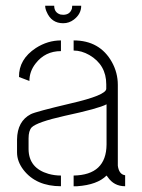

<svg xmlns="http://www.w3.org/2000/svg" viewBox="-20 -647 493 666"><path d="M136.7 -627H168Q168 -603.5 189.5 -596.7Q195.3 -595.7 199.2 -595.7Q222.7 -595.7 229.5 -617.2Q230.5 -623 230.5 -627H261.7Q261.7 -598.6 236.3 -579.1Q219.7 -566.4 199.2 -566.4Q158.2 -566.4 141.6 -606.4Q136.7 -617.2 136.7 -627ZM39.1 -118.2V-163.1Q40 -226.6 86.9 -251Q104.5 -259.8 224.6 -288.1Q347.7 -316.4 348.6 -338.9V-354.5Q348.6 -421.9 290 -456.1Q262.7 -471.7 235.4 -471.7V-506.8Q326.2 -506.8 368.2 -431.6Q388.7 -394.5 388.7 -352.5V-72.3Q392.6 -42 414.1 -39.1V-1Q375 -1 353.5 -33.2Q351.6 -36.1 349.6 -38.1Q317.4 -5.9 248 -1Q241.2 -1 235.4 -1V-38.1Q348.6 -40 349.6 -145.5V-285.2Q322.3 -270.5 204.1 -245.1Q108.4 -223.6 89.8 -205.1Q79.1 -193.4 79.1 -167V-128.9Q80.1 -63.5 148.4 -43.9Q168.9 -38.1 191.4 -38.1V-1Q105.5 -1 61.5 -57.6Q39.1 -86.9 39.1 -118.2ZM45.9 -379.9Q44.9 -441.4 104.5 -480.5Q145.5 -506.8 191.4 -506.8V-469.7Q136.7 -469.7 103.5 -426.8Q82 -399.4 82 -366.2Z"/></svg>

Font: Post No Bills Colombo Light
Style: Regular
Weight: 300
Designer: Kosala Senevirathne, Siva Puranthara, Lasantha Premarathna, Tharique Azeez
Foundry: Mooniak
Version: Version 1.220 ; ttfautohint (v1.6)